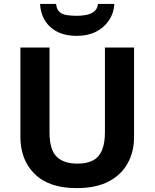

<svg xmlns="http://www.w3.org/2000/svg" viewBox="-20 -959 796 989"><path d="M670.5 -252Q670.5 -178 638 -118.5Q605.6 -59 540.1 -24.5Q474.7 10 374.8 10Q232.9 10 159 -62.5Q85.1 -135 85.1 -254V-714H235.1V-276.6Q235.1 -188.6 271.3 -152.4Q307.4 -116.2 378.8 -116.2Q429 -116.2 460.2 -133.3Q491.4 -150.4 505.9 -186.5Q520.5 -222.6 520.5 -277.6V-714H670.5ZM569.2 -938.7Q566.2 -890.8 540.8 -853.4Q515.4 -816 473.5 -795.1Q431.7 -774.2 375.8 -774.2Q290 -774.2 240.2 -819Q190.4 -863.9 186.4 -938.7H268.9Q271.9 -910.7 286.4 -897.7Q300.9 -884.7 324.8 -881.1Q348.8 -877.6 376.8 -877.6Q400.8 -877.6 424.3 -882.1Q447.8 -886.6 464.7 -899.6Q481.7 -912.7 484.7 -938.7Z"/></svg>

Font: Noto Sans Hebrew
Style: Regular
Weight: 400
Designer: Monotype Design Team
Foundry: Monotype Imaging Inc.
Version: Version 2.003;January 10, 2023;FontCreator 14.0.0.2877 64-bi